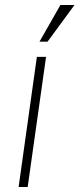

<svg xmlns="http://www.w3.org/2000/svg" viewBox="-20 -743 316 763"><path d="M54 0 126.5 -517H163L90 0ZM169 -577.5H137L220 -723H276Z"/></svg>

Font: Public Sans Thin
Style: Italic
Weight: 100
Italic angle: -8°
Designer: The Public Sans project authors (U.S. Web Design System). Libre Franklin designed by Pablo Impallari and Rodrigo Fuenzal
Version: Version 2.000